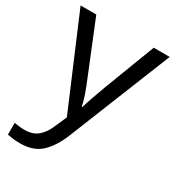

<svg xmlns="http://www.w3.org/2000/svg" viewBox="-182 -630 886 972"><g transform="rotate(30 261.0 -144.0)"><path d="M224.6 2 1.5 -523.4H93.3L214.4 -225.6Q231 -186 243.7 -150.6Q256.3 -115.2 262.7 -83H266.6Q273.4 -107.4 287.1 -147Q300.8 -186.5 315.9 -226.6L429.2 -523.4H522.5L283.2 72.3Q254.4 146 209.2 190.2Q164.1 234.4 85 234.4Q60.5 234.4 41.7 231.9Q22.9 229.5 9.8 226.6V158.2Q21 160.2 36.9 162.1Q52.7 164.1 70.8 164.1Q118.2 164.1 147.5 138.9Q176.8 113.8 194.3 71.3Z"/></g></svg>

Font: Lunasima
Style: Regular
Weight: 400
Designer: The DocRepair Project, Monotype Design Team
Foundry: Google
Version: Version 2.009